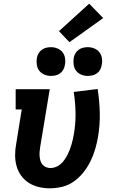

<svg xmlns="http://www.w3.org/2000/svg" viewBox="-20 -1014 640 1042"><path d="M251 8Q220 8 190.5 1Q161 -6 136.5 -21.5Q112 -37 95 -60.5Q78 -84 70 -112.5Q62 -141 62 -172Q62 -203 68 -234L98 -420H65V-530H250L198 -216Q196 -203 195 -190.5Q194 -178 195 -165.5Q196 -153 199.5 -141.5Q203 -130 210.5 -121Q218 -112 229.5 -107Q241 -102 254 -102Q268 -102 282.5 -107.5Q297 -113 309 -123.5Q321 -134 330 -147Q339 -160 346 -173.5Q353 -187 358.5 -201Q364 -215 368 -229.5Q372 -244 375.5 -258.5Q379 -273 381 -287Q391 -345 390 -401.5Q389 -458 380 -515L510 -531Q520 -466 521.5 -401.5Q523 -337 512 -271Q506 -237 496.5 -204.5Q487 -172 471.5 -140Q456 -108 433.5 -79.5Q411 -51 382 -30Q353 -9 318.5 -0.5Q284 8 251 8ZM456 -602Q438 -602 421 -609Q404 -616 393.5 -629.5Q383 -643 380 -661.5Q377 -680 380 -699Q382 -712 389 -724Q396 -736 407 -744Q418 -752 431 -755Q444 -758 456 -758Q475 -758 492 -751Q509 -744 519.5 -730.5Q530 -717 533 -698.5Q536 -680 532 -661Q530 -648 523.5 -636Q517 -624 506 -616Q495 -608 482 -605Q469 -602 456 -602ZM256 -602Q238 -602 221 -609Q204 -616 193.5 -629.5Q183 -643 180 -661.5Q177 -680 180 -699Q182 -712 189 -724Q196 -736 207 -744Q218 -752 231 -755Q244 -758 256 -758Q275 -758 292 -751Q309 -744 319.5 -730.5Q330 -717 333 -698.5Q336 -680 332 -661Q330 -648 323.5 -636Q317 -624 306 -616Q295 -608 282 -605Q269 -602 256 -602ZM357 -785 300 -845 464 -994 540 -916Z"/></svg>

Font: Iosevka Curly Slab XBdExObl
Style: Regular
Weight: 800
Width: 7
Italic angle: -9°
Monospace: yes
Designer: Belleve Invis
Foundry: Belleve Invis
Version: Version 11.1.0; ttfautohint (v1.8.3)